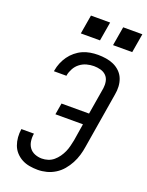

<svg xmlns="http://www.w3.org/2000/svg" viewBox="-173 -1028 856 1120"><g transform="rotate(20 255.0 -468.0)"><path d="M206 8Q180 8 154.5 3.5Q129 -1 107.5 -12.5Q86 -24 69.5 -42Q53 -60 44.5 -83Q36 -106 34 -131.5Q32 -157 36 -183H114Q110 -160 113 -137Q116 -114 128.5 -96.5Q141 -79 162 -70.5Q183 -62 206 -62Q225 -62 244 -68Q263 -74 278.5 -87Q294 -100 306 -117Q318 -134 326 -152Q334 -170 338.5 -188.5Q343 -207 347 -226L364 -332H193L205 -403H376L404 -571Q407 -592 403 -613Q399 -634 385 -648Q371 -662 350.5 -667.5Q330 -673 309 -673Q287 -673 264.5 -667Q242 -661 223 -646.5Q204 -632 192.5 -611Q181 -590 177 -569Q177 -568 177 -567Q177 -566 177 -565H99Q99 -566 99.5 -567.5Q100 -569 100 -571Q104 -595 113.5 -618Q123 -641 137.5 -661.5Q152 -682 172 -698.5Q192 -715 214.5 -725Q237 -735 261 -739Q285 -743 309 -743Q334 -743 359.5 -739Q385 -735 407 -725Q429 -715 446.5 -698Q464 -681 473 -658.5Q482 -636 483.5 -610.5Q485 -585 480 -559L423 -214Q419 -187 411 -160Q403 -133 389.5 -107.5Q376 -82 357 -59.5Q338 -37 313 -21.5Q288 -6 260.5 1Q233 8 206 8ZM371 -826 391 -944H510L490 -826ZM171 -826 191 -944H310L290 -826Z"/></g></svg>

Font: Iosevka SS04 Oblique
Style: Regular
Weight: 400
Italic angle: -9°
Monospace: yes
Designer: Belleve Invis
Foundry: Belleve Invis
Version: Version 19.0.0; ttfautohint (v1.8.4)